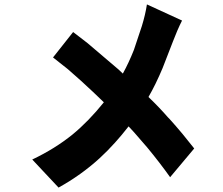

<svg xmlns="http://www.w3.org/2000/svg" viewBox="-20 -809 1009 869"><path d="M501 -164Q466 -125 431 -93Q348 -17 245 40L126 -87Q229 -136 308 -200Q381 -260 450 -346L401 -393Q370 -422 347 -443Q316 -471 287 -496Q253 -523 220 -549L311 -664Q340 -642 376 -614L517 -494L536 -476Q563 -525 586 -583L622 -691Q638 -743 645 -789L804 -716Q795 -699 782 -669Q772 -646 763 -622L716 -501Q685 -427 652 -370Q702 -322 740 -278L747 -271Q775 -240 806 -203L859 -137L750 -7Q703 -73 646 -142L613 -180Q586 -212 562 -237Q530 -196 501 -164Z"/></svg>

Font: Xiangcui Wave Sans Xiangcui Wave Sans
Style: Regular
Weight: 800
Width: 3
Version: Version 0.920;March 28, 2024;FontCreator 14.0.0.2814 64-bit